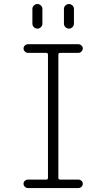

<svg xmlns="http://www.w3.org/2000/svg" viewBox="-20 -955 540 975"><path d="M214.8 -43Q223.6 -43 223.6 -51.8V-677.7Q223.6 -686.5 214.8 -686.5H122.1Q113.3 -686.5 106.4 -693.4Q99.6 -700.2 99.6 -709Q99.6 -717.8 106.4 -724.1Q113.3 -730.5 122.1 -730.5H377.9Q386.7 -730.5 393.6 -724.1Q400.4 -717.8 400.4 -709Q400.4 -700.2 393.6 -693.4Q386.7 -686.5 377.9 -686.5H285.2Q276.4 -686.5 276.4 -677.7V-51.8Q276.4 -43 285.2 -43H377.9Q386.7 -43 393.6 -37.1Q400.4 -31.2 400.4 -22Q400.4 -12.7 393.6 -6.3Q386.7 0 377.9 0H122.1Q113.3 0 106.4 -6.3Q99.6 -12.7 99.6 -22Q99.6 -31.2 106.4 -37.1Q113.3 -43 122.1 -43ZM304.7 -910.2Q304.7 -919.9 312.5 -927.2Q320.3 -934.6 330.1 -934.6Q339.8 -934.6 347.7 -927.2Q355.5 -919.9 355.5 -910.2V-835Q355.5 -824.2 347.7 -816.9Q339.8 -809.6 330.1 -809.6Q320.3 -809.6 312.5 -816.9Q304.7 -824.2 304.7 -835ZM144.5 -910.2Q144.5 -919.9 152.3 -927.2Q160.2 -934.6 169.9 -934.6Q179.7 -934.6 187.5 -927.2Q195.3 -919.9 195.3 -910.2V-835Q195.3 -824.2 187.5 -816.9Q179.7 -809.6 169.9 -809.6Q160.2 -809.6 152.3 -816.9Q144.5 -824.2 144.5 -835Z"/></svg>

Font: Rounded Mgen+ 1mn light
Style: Regular
Weight: 200
Designer: [Source Han Sans]
Ryoko NISHIZUKA  (kana & ideographs); Paul D. Hunt (Latin, Greek & Cyrillic); Wenlong ZHANG  (bopomofo
Version: Version 1.059.20150602